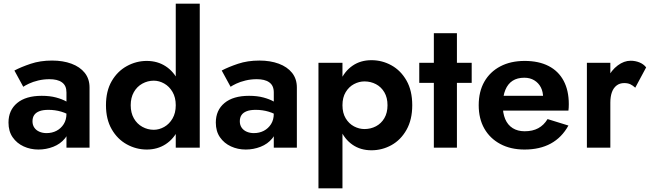

<svg xmlns="http://www.w3.org/2000/svg" viewBox="-20 -800 3525 1040"><path d="M156 -143Q156 -163 165 -176.5Q174 -190 193 -197.5Q212 -205 242 -205Q279 -205 312.5 -195Q346 -185 373 -165V-225Q363 -237 340 -250Q317 -263 283.5 -272Q250 -281 206 -281Q120 -281 73 -242Q26 -203 26 -136Q26 -89 48.5 -56.5Q71 -24 108 -7Q145 10 188 10Q230 10 268.5 -5Q307 -20 331.5 -50Q356 -80 356 -124L340 -184Q340 -151 325 -127.5Q310 -104 286 -91.5Q262 -79 232 -79Q211 -79 193.5 -86.5Q176 -94 166 -108.5Q156 -123 156 -143ZM106 -330Q116 -337 137 -347Q158 -357 187 -364Q216 -371 248 -371Q269 -371 286 -367Q303 -363 315.5 -354Q328 -345 334 -331.5Q340 -318 340 -299V0H465V-326Q465 -373 439 -405.5Q413 -438 367 -455Q321 -472 262 -472Q198 -472 146 -454.5Q94 -437 58 -418Z M932 -780V0H1062V-780ZM554 -230Q554 -154 585 -100Q616 -46 667 -18Q718 10 775 10Q833 10 877.5 -19Q922 -48 947.5 -102Q973 -156 973 -230Q973 -305 947.5 -358.5Q922 -412 877.5 -441Q833 -470 775 -470Q718 -470 667 -442Q616 -414 585 -360.5Q554 -307 554 -230ZM688 -230Q688 -271 705 -301Q722 -331 751 -347Q780 -363 813 -363Q842 -363 869.5 -347.5Q897 -332 914.5 -302Q932 -272 932 -230Q932 -188 914.5 -158Q897 -128 869.5 -112.5Q842 -97 813 -97Q780 -97 751 -113Q722 -129 705 -159Q688 -189 688 -230Z M1279 -143Q1279 -163 1288 -176.5Q1297 -190 1316 -197.5Q1335 -205 1365 -205Q1402 -205 1435.5 -195Q1469 -185 1496 -165V-225Q1486 -237 1463 -250Q1440 -263 1406.5 -272Q1373 -281 1329 -281Q1243 -281 1196 -242Q1149 -203 1149 -136Q1149 -89 1171.5 -56.5Q1194 -24 1231 -7Q1268 10 1311 10Q1353 10 1391.5 -5Q1430 -20 1454.5 -50Q1479 -80 1479 -124L1463 -184Q1463 -151 1448 -127.5Q1433 -104 1409 -91.5Q1385 -79 1355 -79Q1334 -79 1316.5 -86.5Q1299 -94 1289 -108.5Q1279 -123 1279 -143ZM1229 -330Q1239 -337 1260 -347Q1281 -357 1310 -364Q1339 -371 1371 -371Q1392 -371 1409 -367Q1426 -363 1438.5 -354Q1451 -345 1457 -331.5Q1463 -318 1463 -299V0H1588V-326Q1588 -373 1562 -405.5Q1536 -438 1490 -455Q1444 -472 1385 -472Q1321 -472 1269 -454.5Q1217 -437 1181 -418Z M1835 220V-460H1705V220ZM2213 -230Q2213 -309 2182 -363.5Q2151 -418 2100.5 -446Q2050 -474 1992 -474Q1933 -474 1889.5 -444Q1846 -414 1822.5 -359.5Q1799 -305 1799 -230Q1799 -156 1822.5 -101Q1846 -46 1889.5 -16Q1933 14 1992 14Q2050 14 2100.5 -14Q2151 -42 2182 -97Q2213 -152 2213 -230ZM2079 -230Q2079 -189 2062 -160Q2045 -131 2016.5 -116Q1988 -101 1954 -101Q1925 -101 1897.5 -115.5Q1870 -130 1852.5 -159Q1835 -188 1835 -230Q1835 -272 1852.5 -301Q1870 -330 1897.5 -344.5Q1925 -359 1954 -359Q1988 -359 2016.5 -344Q2045 -329 2062 -300Q2079 -271 2079 -230Z M2251 -460V-351H2535V-460ZM2330 -620V0H2455V-620Z M2821 10Q2904 10 2963.5 -22.5Q3023 -55 3059 -120L2946 -155Q2926 -122 2895.5 -105.5Q2865 -89 2822 -89Q2784 -89 2757 -106Q2730 -123 2716.5 -155Q2703 -187 2703 -233Q2704 -281 2717.5 -313.5Q2731 -346 2756.5 -362.5Q2782 -379 2820 -379Q2851 -379 2874 -365Q2897 -351 2909.5 -327Q2922 -303 2922 -269Q2922 -262 2918.5 -251.5Q2915 -241 2911 -235L2946 -281H2647V-201H3059Q3060 -207 3060.5 -217Q3061 -227 3061 -236Q3061 -310 3033 -362.5Q3005 -415 2951.5 -442.5Q2898 -470 2822 -470Q2746 -470 2690 -440.5Q2634 -411 2603.5 -357.5Q2573 -304 2573 -230Q2573 -157 2603.5 -103.5Q2634 -50 2690 -20Q2746 10 2821 10Z M3286 -460H3159V0H3286ZM3421 -325 3480 -435Q3466 -453 3443.5 -462Q3421 -471 3396 -471Q3360 -471 3326 -445.5Q3292 -420 3271 -377.5Q3250 -335 3250 -280L3286 -244Q3286 -277 3294.5 -300.5Q3303 -324 3320 -337Q3337 -350 3361 -350Q3381 -350 3394.5 -343.5Q3408 -337 3421 -325Z"/></svg>

Font: Jost SemiBold
Style: Regular
Weight: 600
Version: Version 3.710